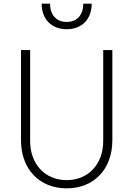

<svg xmlns="http://www.w3.org/2000/svg" viewBox="-20 -1019 730 1051"><path d="M345 12C494 12 595 -93 595 -251V-745H545V-247C545 -121 464 -33 345 -33C226 -33 145 -121 145 -247V-745H95V-251C95 -93 196 12 345 12ZM208 -999C208 -917 259 -859 345 -859C431 -859 482 -917 482 -999H436C436 -940 404 -899 345 -899C286 -899 254 -940 254 -999Z"/></svg>

Font: Mluvka ExtraLight
Style: Regular
Weight: 200
Designer: Modified by Jiří Krblich, Original typeface by Gumpita Rahayu
Foundry: Gumpita Rahayu & Jiří Krblich
Version: Version 2.000;Glyphs 3.1.1 (3134)